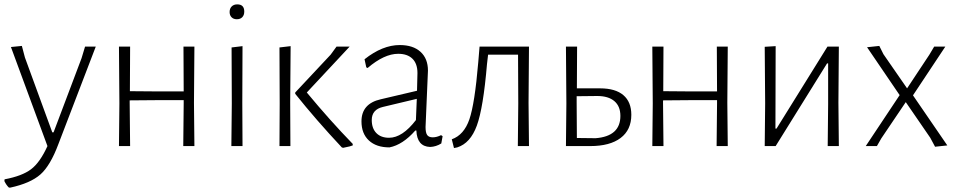

<svg xmlns="http://www.w3.org/2000/svg" viewBox="-33 -668 4382 878"><path d="M67 -458 81 -405 206 -63H212L340 -402L356 -455H405L234 -9Q197 90 151.5 130Q106 170 14 190H8Q-4 179 -13 160L-12 152Q68 137 109 106Q150 75 184 0L17 -453Z M511 0 513 -195 511 -455H562L561 -251L683 -250H807L806 -455H856L854 -198L856 0H805L807 -195V-210H681L560 -209V-198L562 0Z M1052 -648Q1084 -648 1084 -615Q1084 -599 1075 -589.5Q1066 -580 1050 -580Q1035 -580 1026 -589Q1017 -598 1017 -613Q1017 -629 1026.5 -638.5Q1036 -648 1052 -648ZM1025 0 1027 -195 1026 -451 1076 -457 1075 -198 1076 0Z M1245 0 1246 -195 1245 -451 1296 -457 1294 -198 1295 0ZM1566 -455 1370 -245Q1476 -117 1580 -10V-3Q1572 1 1536 8L1530 6Q1412 -120 1317 -239V-245L1479 -418L1506 -455Z M1795 -462Q1856 -462 1890 -431Q1924 -400 1924 -345Q1924 -330 1918.5 -216Q1913 -102 1913 -87Q1913 -61 1920.5 -50.5Q1928 -40 1946 -40Q1964 -40 1984 -50L1991 -45L1985 -12Q1961 3 1934 4Q1874 2 1871 -71H1866Q1809 -6 1748 6Q1688 6 1654 -25.5Q1620 -57 1620 -113Q1620 -194 1708 -214L1874 -253L1876 -334Q1876 -377 1853 -399.5Q1830 -422 1788 -422Q1724 -422 1648 -357L1642 -360L1634 -397Q1716 -462 1795 -462ZM1873 -216 1718 -179Q1667 -167 1667 -119Q1667 -81 1688 -59.5Q1709 -38 1746 -38Q1807 -38 1869 -119Z M2043 9 2033 -31Q2089 -51 2113.5 -122.5Q2138 -194 2154 -383L2160 -455H2386L2384 -198L2386 0H2335L2337 -195L2336 -418H2199L2194 -375Q2177 -174 2147.5 -93.5Q2118 -13 2058 6Z M2555 0 2557 -195 2555 -455H2606L2605 -264H2711Q2781 -264 2817.5 -233Q2854 -202 2854 -143Q2854 -74 2805 -37Q2756 0 2666 0ZM2604 -198 2605 -37 2691 -36Q2804 -45 2804 -138Q2804 -182 2776.5 -205.5Q2749 -229 2698 -229L2604 -228Z M2950 0 2952 -195 2950 -455H3001L3000 -251L3122 -250H3246L3245 -455H3295L3293 -198L3295 0H3244L3246 -195V-210H3120L2999 -209V-198L3001 0Z M3464 0 3466 -195 3464 -454 3514 -457 3513 -80H3518L3751 -455H3803L3801 -199L3803 0H3752L3754 -192V-378H3749L3514 0Z M3988 -458 4007 -420 4115 -264 4217 -418 4239 -455H4290L4142 -232L4299 -3L4243 3L4221 -38L4109 -201L3997 -35L3977 0H3926L4081 -233L3932 -452Z"/></svg>

Font: Alegreya Sans SC Light
Style: Regular
Weight: 300
Designer: Juan Pablo del Peral
Foundry: Huerta Tipografica
Version: Version 2.007